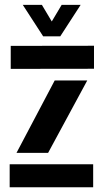

<svg xmlns="http://www.w3.org/2000/svg" viewBox="-20 -794 436 814"><path d="M21 0V-97.5H375V0ZM25.5 -502V-599.5L378.5 -600V-502.5ZM50 -146 212 -453H350L184 -146ZM163 -640 76.5 -773.5H157.5L199.5 -703L241.5 -773.5H322L235.5 -640Z"/></svg>

Font: Big Shoulders Stencil Text Thin ExtraBold
Style: Regular
Weight: 800
Version: Version 2.001